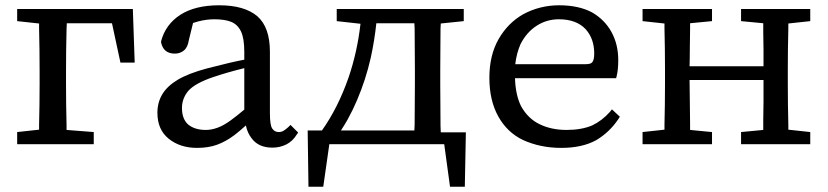

<svg xmlns="http://www.w3.org/2000/svg" viewBox="-20 -546 3134 727"><path d="M230 -275V-227Q230 -151 232 -73V-54L335 -46V-36V0H45V-46L128 -55V-73Q130 -152 130 -228V-276Q130 -359 128 -438V-457L45 -466V-476V-512H483L490 -309H436L404 -458H233Q232 -448 232 -436Q230 -358 230 -275Z M693 -202Q669 -173 669 -137Q669 -96 692 -75Q717 -54 759 -54Q781 -54 804 -62.5Q827 -71 852.5 -89.5Q878 -108 905 -131V-288Q840 -272 787 -254Q719 -231 693 -202ZM726 14Q662 14 619 -20.5Q576 -55 576 -119Q576 -158 594.5 -189Q613 -220 653 -244Q693 -268 764 -287Q810 -299 846.5 -307.5Q883 -316 905 -320V-349Q905 -401 892.5 -427Q880 -453 856 -463Q832 -473 791 -473Q762 -473 731 -465Q721 -462 711 -459L695 -394Q691 -367 676.5 -355Q662 -343 642 -343Q599 -343 590 -385V-387V-390Q607 -454 663 -490Q719 -526 810 -526Q906 -526 955 -484Q1002 -442 1002 -350V-117Q1002 -72 1011 -59Q1020 -46 1035 -46Q1045 -46 1053 -50.5Q1061 -55 1072 -65L1080 -73L1109 -44L1104 -37Q1088 -11 1064 1Q1040 13 1011 13Q959 13 933 -22Q917 -42 911 -71Q888 -50 867 -34Q835 -10 802 2Q769 14 726 14Z M1551 -228V-283L1550 -437Q1550 -448 1549 -458H1405Q1398 -392 1384 -328Q1365 -244 1332 -167Q1316 -129 1296 -93Q1284 -72 1271 -52H1549Q1550 -63 1550 -75ZM1649 -457Q1649 -448 1648 -438L1647 -282V-225Q1647 -193 1647.5 -150.5Q1648 -108 1648 -69Q1649 -56 1649 -45H1744L1740 161H1693H1684L1662 0H1227L1204 161H1148L1145 -52H1199Q1260 -138 1300 -253Q1333 -350 1345 -456L1255 -466V-476V-512H1736V-466Z M1931 -303H2198Q2218 -303 2223 -311Q2230 -320 2230 -343Q2230 -400 2197 -436Q2162 -473 2096 -473Q2050 -473 2012 -448.5Q1974 -424 1951 -379Q1936 -345 1931 -303ZM2327 -104 2322 -96Q2288 -45 2237 -15Q2184 14 2105 14Q2026 14 1960 -16Q1900 -45 1866.5 -105.5Q1833 -166 1833 -251.5Q1833 -337 1868 -398Q1903 -459 1961 -492Q2024 -526 2097.5 -526Q2171 -526 2222 -499Q2270 -471 2295.5 -424.5Q2321 -378 2321 -318Q2321 -282 2315 -258L2313 -250H1930Q1932 -186 1953 -144Q1979 -97 2023.5 -75.5Q2068 -54 2125 -54Q2182 -54 2222 -71Q2260 -89 2290 -123L2297 -132Z M2963 -284V-228Q2963 -152 2965 -73V-55L3048 -46V-36V0H2786V-46L2870 -54Q2870 -63 2870 -88.5Q2870 -114 2871 -162V-243H2591Q2591 -202 2592 -162Q2592 -114 2593 -74V-54L2676 -46V-36V0H2413V-46L2496 -55V-73Q2498 -152 2498 -228V-284Q2498 -360 2496 -439V-457L2413 -466V-476V-512H2676V-466L2593 -458V-438Q2592 -400 2592 -362Q2592 -324 2591 -295H2871V-357Q2870 -400 2870 -424.5Q2870 -449 2870 -458L2786 -466V-512H3048V-466L2965 -457V-439Q2963 -360 2963 -284Z"/></svg>

Font: Early Summer Mincho Screen
Style: Regular
Weight: 400
Designer: GuiWonder
Version: Version 1.002